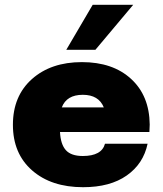

<svg xmlns="http://www.w3.org/2000/svg" viewBox="-20 -770 680 800"><path d="M535 -750 377.5 -562.5H256.2L366.2 -750ZM603.8 -251.2 602.5 -220H230Q232.5 -168.8 254.4 -144.4Q276.2 -120 325 -120Q403.8 -120 417.5 -171.2H595Q577.5 -87.5 508.1 -38.8Q438.8 10 326.2 10Q193.8 10 113.8 -60Q33.8 -130 33.8 -250Q33.8 -370 113.1 -440.6Q192.5 -511.2 321.2 -511.2Q450 -511.2 526.2 -441.2Q602.5 -371.2 603.8 -251.2ZM325 -375Q257.5 -375 237.5 -322.5H412.5Q391.2 -375 325 -375Z"/></svg>

Font: Now Alt Black
Style: Regular
Weight: 900
Designer: Alfredo Marco Pradil
Foundry: Alfredo Marco Pradil
Version: Version 1.002;PS 001.002;hotconv 1.0.88;makeotf.lib2.5.64775